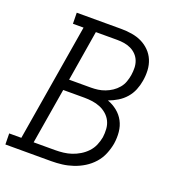

<svg xmlns="http://www.w3.org/2000/svg" viewBox="-146 -843 879 952"><g transform="rotate(20 293.5 -367.5)"><path d="M-12 0 -13 -58H51L154 -677H98L97 -735H331Q360 -735 388 -730.5Q416 -726 440 -714.5Q464 -703 483 -684Q502 -665 512.5 -640Q523 -615 524.5 -586.5Q526 -558 521 -530Q517 -505 507 -480.5Q497 -456 479.5 -436Q462 -416 439 -402Q416 -388 391 -379Q419 -369 442 -350.5Q465 -332 478.5 -306.5Q492 -281 495 -250.5Q498 -220 493 -188Q488 -160 476.5 -132Q465 -104 444.5 -81Q424 -58 398 -42Q372 -26 343.5 -16.5Q315 -7 286.5 -3.5Q258 0 230 0ZM175 -410H290Q308 -410 326.5 -412.5Q345 -415 363.5 -422Q382 -429 398.5 -440Q415 -451 428 -466.5Q441 -482 447.5 -500.5Q454 -519 457 -537Q460 -557 459.5 -576Q459 -595 452.5 -612Q446 -629 433.5 -642Q421 -655 404.5 -663Q388 -671 369.5 -674Q351 -677 332 -677H219ZM116 -58H229Q250 -58 272 -60.5Q294 -63 315 -70Q336 -77 356 -89Q376 -101 392 -118Q408 -135 417 -156Q426 -177 430 -199Q433 -221 431.5 -243Q430 -265 421 -283.5Q412 -302 396 -316Q380 -330 360.5 -338Q341 -346 319.5 -349Q298 -352 276 -352H165Z"/></g></svg>

Font: Iosevka Etoile Light
Style: Italic
Weight: 300
Italic angle: -9°
Designer: Belleve Invis
Foundry: Belleve Invis
Version: Version 22.1.2; ttfautohint (v1.8.4)